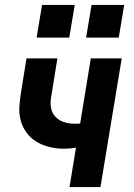

<svg xmlns="http://www.w3.org/2000/svg" viewBox="-20 -756 540 776"><path d="M261 0 287 -159Q275 -157 262.5 -156Q250 -155 238 -155Q208 -155 179.5 -162Q151 -169 127 -183.5Q103 -198 86.5 -221Q70 -244 63 -271.5Q56 -299 58.5 -329Q61 -359 66 -389L87 -520H212L188 -372Q185 -357 184.5 -341.5Q184 -326 188 -312Q192 -298 201.5 -287Q211 -276 223.5 -269Q236 -262 251 -259Q266 -256 281 -256Q287 -256 292.5 -256Q298 -256 304 -257L347 -520H472L386 0ZM328 -604 350 -736H482L460 -604ZM128 -604 150 -736H282L260 -604Z"/></svg>

Font: Iosevka SS04 Extrabold
Style: Italic
Weight: 800
Italic angle: -9°
Monospace: yes
Designer: Belleve Invis
Foundry: Belleve Invis
Version: Version 19.0.0; ttfautohint (v1.8.4)